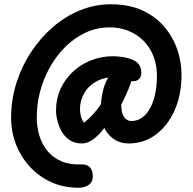

<svg xmlns="http://www.w3.org/2000/svg" viewBox="-20 -654 905 898"><path d="M347 224Q276 224 218.5 197.5Q161 171 119 125Q77 79 54.5 20.5Q32 -38 32 -103Q32 -187 56.5 -265Q81 -343 125 -410Q169 -477 227.5 -527.5Q286 -578 355 -606Q424 -634 498 -634Q584 -634 646.5 -605Q709 -576 749.5 -527.5Q790 -479 809.5 -421Q829 -363 829 -305Q829 -209 796 -136.5Q763 -64 707.5 -23.5Q652 17 582 17Q541 17 511 -4.5Q481 -26 468 -56Q445 -24 417.5 -3.5Q390 17 364 17Q329 17 305.5 1Q282 -15 268.5 -39Q255 -63 248.5 -89.5Q242 -116 242 -138Q242 -192 263 -238Q284 -284 321 -318.5Q358 -353 406.5 -372Q455 -391 509 -391Q530 -391 555.5 -387Q581 -383 603 -373Q622 -365 631.5 -349.5Q641 -334 641 -314Q641 -294 629.5 -283.5Q618 -273 601 -274Q586 -276 573.5 -280.5Q561 -285 548 -289Q535 -293 516 -293Q466 -293 429.5 -272.5Q393 -252 374 -218.5Q355 -185 354 -146Q354 -126 358.5 -109.5Q363 -93 373 -80Q397 -99 417 -121.5Q437 -144 452 -166Q453 -183 456 -201Q459 -219 463.5 -236.5Q468 -254 474.5 -269Q481 -284 490 -296Q502 -312 514.5 -321.5Q527 -331 542 -331Q569 -331 585 -313Q601 -295 593 -269Q588 -255 581 -237.5Q574 -220 565.5 -202Q557 -184 547 -164Q547 -142 552 -125Q557 -108 568 -98Q579 -88 594 -88Q623 -88 645.5 -104.5Q668 -121 683.5 -150.5Q699 -180 706.5 -218.5Q714 -257 714 -300Q714 -349 698 -390.5Q682 -432 652 -462.5Q622 -493 581.5 -509.5Q541 -526 492 -526Q422 -526 360 -491Q298 -456 251.5 -396.5Q205 -337 178.5 -261.5Q152 -186 152 -104Q152 -60 164 -20Q176 20 201.5 51.5Q227 83 266.5 100Q306 117 361 115Q387 114 400.5 128.5Q414 143 414 171Q414 197 395.5 210.5Q377 224 347 224Z"/></svg>

Font: Playpen Sans SemiBold
Style: Regular
Weight: 600
Designer: Laura Meseguer, Veronika Burian, José Scaglione
Foundry: TypeTogether
Version: Version 1.001